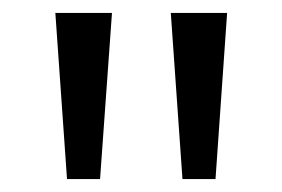

<svg xmlns="http://www.w3.org/2000/svg" viewBox="-20 -734 438 298"><path d="M153.8 -713.9 135.3 -456.1H84L65.9 -713.9ZM332.5 -713.9 314.5 -456.1H263.2L245.1 -713.9Z"/></svg>

Font: Wonky
Style: Regular
Weight: 400
Designer: Monotype Design Team
Foundry: Monotype Imaging Inc.
Version: Version 3.000